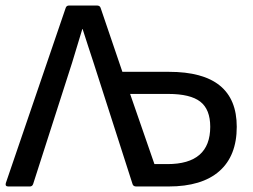

<svg xmlns="http://www.w3.org/2000/svg" viewBox="-21 -675 915 695"><path d="M9 0Q-3 0 0 -12L217 -647Q220 -655 229 -655H330Q340 -655 343 -647L422 -415H591Q836 -415 836 -216Q836 -111 773 -55.5Q710 0 589 0H472Q462 0 459 -8L318 -447Q308 -477 298 -508Q288 -539 278 -570H277Q268 -540 258.5 -509Q249 -478 240 -448L99 -9Q96 0 87 0ZM538 -81H585Q740 -81 740 -216Q740 -279 704 -307Q668 -335 588 -335H450Z"/></svg>

Font: Sofia Sans Medium
Style: Regular
Weight: 500
Designer: Botio Nikoltchev, Ani Petrova
Foundry: lettersoup
Version: Version 4.101; ttfautohint (v1.8.4.7-5d5b)